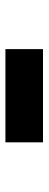

<svg xmlns="http://www.w3.org/2000/svg" viewBox="238 -652 175 690"><g transform="rotate(90 325.0 -307.5)"><path d="M157 -240V-375H492V-240Z"/></g></svg>

Font: Azeret Mono Thin
Style: Regular
Weight: 100
Designer: Martin Vácha
Foundry: Displaay
Version: Version 1.002